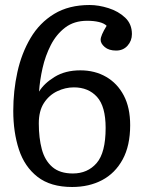

<svg xmlns="http://www.w3.org/2000/svg" viewBox="-20 -734 577 767"><path d="M268 13Q182 13 130 -27.5Q78 -68 55.5 -137Q33 -206 33 -291Q33 -371 49.5 -446Q66 -521 102 -582Q138 -643 196.5 -678.5Q255 -714 338 -714Q374 -714 413.5 -701.5Q453 -689 480 -663.5Q507 -638 507 -598Q507 -571 489.5 -551.5Q472 -532 444 -532Q415 -532 398.5 -546Q382 -560 382 -575Q382 -592 406 -631Q396 -641 375.5 -646Q355 -651 328 -651Q276 -651 240.5 -624Q205 -597 183 -554Q161 -511 150 -462Q139 -413 136 -368Q156 -401 198.5 -427Q241 -453 301 -453Q359 -453 404 -427Q449 -401 474.5 -352.5Q500 -304 500 -234Q500 -152 470 -97Q440 -42 388 -14.5Q336 13 268 13ZM271 -41Q330 -41 366 -82.5Q402 -124 402 -223Q402 -309 367.5 -347Q333 -385 275 -385Q241 -385 208.5 -369.5Q176 -354 155.5 -322.5Q135 -291 135 -241Q135 -183 147 -138Q159 -93 189 -67Q219 -41 271 -41Z"/></svg>

Font: Text Regular
Style: Regular
Weight: 400
Designer: Latin by Veronika Burian and Jose Scaglione. Greek by Irene Vlachou. Cyrillic by Vera Evstafieva.
Foundry: TypeTogether
Version: Version 3.002